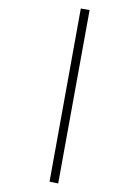

<svg xmlns="http://www.w3.org/2000/svg" viewBox="-100 -855 777 1072"><g transform="rotate(-10 288.0 -319.0)"><path d="M95.2 132.8 435.1 -789.1 481.9 -772 141.1 150.9Z"/></g></svg>

Font: Dihjauti S
Style: Regular
Weight: 400
Designer: T. Christopher White
Version: Version 3.0.0